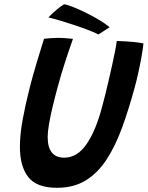

<svg xmlns="http://www.w3.org/2000/svg" viewBox="-20 -855 686 892"><path d="M245 17.5Q150.5 17.5 111.5 -32.2Q72.5 -82 72.5 -172.5Q72.5 -229 85.2 -299Q98 -369 119 -451.5Q132.5 -504 149.5 -560.8Q166.5 -617.5 184.5 -675Q200 -676.5 216.5 -677.8Q233 -679 247.5 -679Q267.5 -679 286.2 -677.5Q305 -676 319 -674.5Q302 -627 282.8 -568Q263.5 -509 247.5 -449Q235 -403 224.5 -359.2Q214 -315.5 207.8 -279Q201.5 -242.5 201.5 -218.5Q201.5 -122.5 278.5 -122.5Q339 -122.5 382.2 -185.5Q425.5 -248.5 454.5 -359.5Q460.5 -381 468.2 -412Q476 -443 484.2 -478.5Q492.5 -514 500.2 -549Q508 -584 514 -614.2Q520 -644.5 522.5 -664.5Q537.5 -664.5 556.8 -663.2Q576 -662 594.8 -660.5Q613.5 -659 627.5 -656.8Q641.5 -654.5 646.5 -653Q643.5 -625 637.2 -590.2Q631 -555.5 622.8 -518Q614.5 -480.5 604.5 -444Q577.5 -345 546.8 -261Q516 -177 475.5 -114.5Q435 -52 378.8 -17.2Q322.5 17.5 245 17.5ZM277.5 -835Q288 -834.5 314.2 -824.5Q340.5 -814.5 373.2 -798.8Q406 -783 437.2 -764.5Q468.5 -746 489.5 -728.5L437.5 -695Q421 -703.5 391.8 -714.8Q362.5 -726 328.2 -737.5Q294 -749 261.5 -758.8Q229 -768.5 205 -774Q209 -779 220.2 -789.8Q231.5 -800.5 246.8 -813Q262 -825.5 277.5 -835Z"/></svg>

Font: Grandstander Thin Medium
Style: Italic
Weight: 500
Italic angle: -15°
Version: Version 1.200